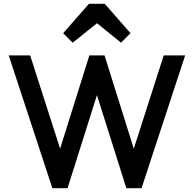

<svg xmlns="http://www.w3.org/2000/svg" viewBox="-20 -992 1022 1012"><path d="M256 0 26 -700H139L312 -161H282L451 -700H531L700 -161H670L843 -700H956L726 0H646L476 -538H506L336 0ZM363 -767 313 -817 449 -972H532L668 -817L618 -767L454 -900L528 -899Z"/></svg>

Font: Outfit Thin Medium
Style: Regular
Weight: 500
Version: Version 1.100;gftools[0.9.27]